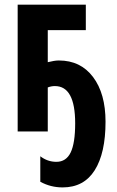

<svg xmlns="http://www.w3.org/2000/svg" viewBox="-20 -567 503 828"><path d="M350.1 -546.9V-437H186V-298.8Q199.7 -302.2 211.7 -304.2Q223.6 -306.2 233.9 -306.2Q327.6 -306.2 381.3 -234.9Q435.1 -163.6 435.1 -42Q435.1 93.3 388.4 167.2Q341.8 241.2 250 241.2Q198.2 241.2 153.8 216.8V106.9Q185.1 130.9 223.1 130.9Q265.1 130.9 284.7 90.6Q304.2 50.3 304.2 -35.2Q304.2 -195.8 216.8 -195.8Q200.7 -195.8 186 -189.9V0H56.2V-546.9Z"/></svg>

Font: Open Sans Condensed
Style: Bold
Weight: 700
Width: 3
Designer: Monotype Design Team
Foundry: Monotype Imaging Inc.
Version: Version 3.003; ttfautohint (v1.8.4)